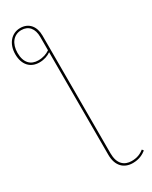

<svg xmlns="http://www.w3.org/2000/svg" viewBox="-276 -785 813 1030"><g transform="rotate(-30 130.5 -270.0)"><path d="M293.7 156C274.7 170.7 252.7 182.3 216.6 182.3C171.4 182.3 138 154.6 138 90.2V-640.4C138 -696.6 107.3 -735.1 53.9 -735.1C-0.7 -735.1 -38.7 -689.9 -38.7 -626C-38.7 -559 -1.3 -523 52.6 -523C81.7 -523 106.1 -532 124 -544.9V90.6C124 159.9 162.3 195 216.6 195C255.8 195 281.8 180.7 300.7 165.7ZM53 -535.7C7 -535.7 -24.7 -564.3 -24.7 -626.4C-24.7 -683.7 6.3 -722.4 53.8 -722.4C98.1 -722.4 124 -691.3 124 -640V-557C105.8 -544.7 83.3 -535.7 53 -535.7Z"/></g></svg>

Font: Fira Sans Hair
Style: Regular
Weight: 100
Designer: bBox Type GmbH & Carrois Corporate GbR & Edenspiekermann AG
Foundry: bBox Type GmbH & Carrois Corporate GbR & Edenspiekermann AG
Version: Version 4.300;PS 004.300;hotconv 1.0.88;makeotf.lib2.5.64775